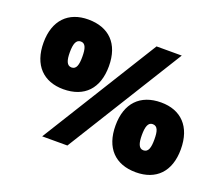

<svg xmlns="http://www.w3.org/2000/svg" viewBox="-108 -794 1128 966"><g transform="rotate(20 456.0 -311.5)"><path d="M213 -259C326 -259 390 -327 390 -446C390 -567 323 -632 213 -632C107 -632 40 -566 40 -446C40 -325 107 -259 213 -259ZM581 -622 195 0H330L716 -622ZM215 -376C189 -376 181 -403 181 -445C181 -488 189 -515 215 -515C241 -515 248 -488 248 -445C248 -403 241 -376 215 -376ZM699 9C807 9 873 -57 873 -177C873 -299 806 -365 700 -365C588 -365 523 -297 523 -178C523 -58 588 9 699 9ZM697 -108C672 -108 664 -135 664 -178C664 -221 672 -248 697 -248C724 -248 731 -222 731 -178C731 -135 724 -108 697 -108Z"/></g></svg>

Font: Noto Sans Devanagari SemiCondensed Black
Style: Regular
Weight: 900
Width: 4
Designer: Jelle Bosma - Monotype Design Team
Foundry: Monotype Imaging Inc.
Version: Version 2.004